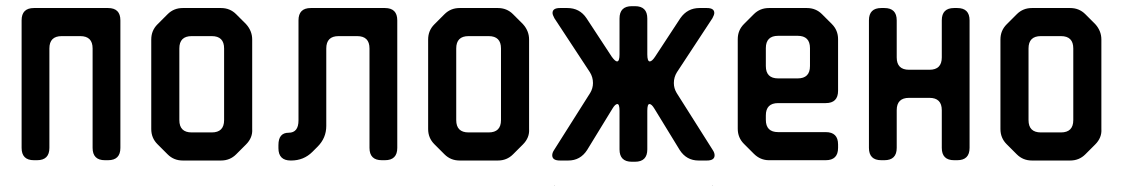

<svg xmlns="http://www.w3.org/2000/svg" viewBox="-20 -511 3638 622"><path d="M50 -32Q50 8 90 8H100Q140 8 140 -32V-354Q140 -394 180 -394H240Q280 -394 280 -354V-32Q280 8 320 8H330Q370 8 370 -32V-445Q370 -485 330 -485H90Q50 -485 50 -445Z M523 -11Q543 9 572 9H696Q725 9 745 -11L777 -43Q799 -65 797 -93V-383Q797 -411 777 -433L745 -465Q725 -485 696 -485H572Q543 -485 523 -465L490 -432Q470 -412 470 -383V-93Q470 -64 490 -44ZM561 -122V-354Q561 -394 601 -394H666Q706 -394 706 -354V-122Q706 -82 666 -82H601Q561 -82 561 -122Z M882 -31Q882 9 922 9H923Q964 9 992 -19L1009 -36Q1037 -64 1037 -103V-354Q1037 -394 1077 -394H1137Q1177 -394 1177 -354V-32Q1177 8 1217 8H1227Q1267 8 1267 -32V-445Q1267 -485 1227 -485H987Q947 -485 947 -445V-121Q947 -81 915 -81Q882 -81 882 -41Z M1420 -11Q1440 9 1469 9H1593Q1622 9 1642 -11L1674 -43Q1696 -65 1694 -93V-383Q1694 -411 1674 -433L1642 -465Q1622 -485 1593 -485H1469Q1440 -485 1420 -465L1387 -432Q1367 -412 1367 -383V-93Q1367 -64 1387 -44ZM1458 -122V-354Q1458 -394 1498 -394H1563Q1603 -394 1603 -354V-122Q1603 -82 1563 -82H1498Q1458 -82 1458 -122Z M1769 -8Q1769 9 1794 9H1821Q1860 9 1882 -25L1964 -159Q1973 -174 1980 -174Q1987 -174 1987 -152V-27Q1987 13 2027 13H2037Q2077 13 2077 -27V-152Q2077 -174 2084 -174Q2091 -174 2100 -159L2182 -25Q2204 9 2243 9H2270Q2295 9 2295 -8Q2295 -16 2289 -25L2172 -210Q2163 -225 2163 -242Q2163 -261 2173 -277L2288 -452Q2294 -463 2294 -469Q2294 -485 2270 -485H2246Q2207 -485 2184 -452L2102 -327Q2092 -312 2085 -312Q2077 -312 2077 -335V-451Q2077 -491 2037 -491H2027Q1987 -491 1987 -451V-335Q1987 -312 1979 -312Q1973 -312 1962 -327L1880 -452Q1858 -485 1818 -485H1794Q1770 -485 1770 -469Q1770 -463 1776 -452L1891 -277Q1901 -261 1901 -242Q1901 -225 1892 -210L1775 -25Q1769 -16 1769 -8ZM2289 91V89H2288ZM1775 91 1776 89H1775Z M2422 -13Q2443 8 2471 8H2655Q2695 8 2695 -32V-43Q2695 -83 2655 -83H2501Q2461 -83 2461 -123V-137Q2461 -177 2501 -177H2655Q2695 -177 2695 -217V-384Q2695 -413 2675 -433L2643 -465Q2623 -485 2594 -485H2471Q2442 -485 2422 -465L2390 -433Q2370 -413 2370 -384V-94Q2370 -65 2390 -45ZM2461 -297V-355Q2461 -395 2501 -395H2564Q2604 -395 2604 -355V-297Q2604 -257 2564 -257H2501Q2461 -257 2461 -297Z M2795 -32Q2795 8 2835 8H2845Q2885 8 2885 -32V-154Q2885 -194 2925 -194H2991Q3031 -194 3031 -154V-32Q3031 8 3071 8H3081Q3121 8 3121 -32V-445Q3121 -485 3081 -485H3071Q3031 -485 3031 -445V-325Q3031 -285 2991 -285H2925Q2885 -285 2885 -325V-445Q2885 -485 2845 -485H2835Q2795 -485 2795 -445Z M3274 -11Q3294 9 3323 9H3447Q3476 9 3496 -11L3528 -43Q3550 -65 3548 -93V-383Q3548 -411 3528 -433L3496 -465Q3476 -485 3447 -485H3323Q3294 -485 3274 -465L3241 -432Q3221 -412 3221 -383V-93Q3221 -64 3241 -44ZM3312 -122V-354Q3312 -394 3352 -394H3417Q3457 -394 3457 -354V-122Q3457 -82 3417 -82H3352Q3312 -82 3312 -122Z"/></svg>

Font: WDXL Lubrifont SC
Style: Regular
Weight: 400
Designer: [WDXL Lubrifont] Copyright 2020-2022 (c) NightFurySL2001, Skr-ZERO; [ZCOOL QingKe HuangYou] Copyright 2018-2022 (c) The 
Version: Version 2.001;hotconv 1.1.1;makeotfexe 2.6.0